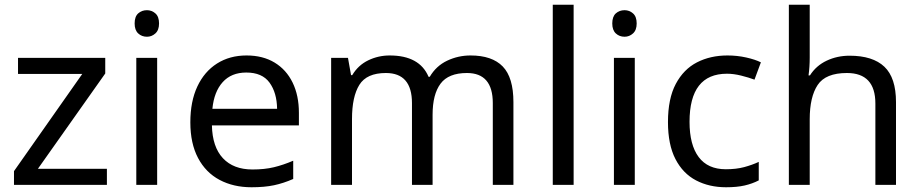

<svg xmlns="http://www.w3.org/2000/svg" viewBox="-20 -780 3881 810"><path d="M431 0H39V-58L327 -468H56V-536H424V-470L140 -68H431Z M600 -737Q620 -737 635.5 -723.5Q651 -710 651 -681Q651 -653 635.5 -639Q620 -625 600 -625Q578 -625 563 -639Q548 -653 548 -681Q548 -710 563 -723.5Q578 -737 600 -737ZM643 -536V0H555V-536Z M1020 -546Q1089 -546 1138.5 -516Q1188 -486 1214.5 -431.5Q1241 -377 1241 -304V-251H874Q876 -160 920.5 -112.5Q965 -65 1045 -65Q1096 -65 1135.5 -74.5Q1175 -84 1217 -102V-25Q1176 -7 1136 1.5Q1096 10 1041 10Q965 10 906.5 -21Q848 -52 815.5 -113.5Q783 -175 783 -264Q783 -352 812.5 -415Q842 -478 895.5 -512Q949 -546 1020 -546ZM1019 -474Q956 -474 919.5 -433.5Q883 -393 876 -321H1149Q1148 -389 1117 -431.5Q1086 -474 1019 -474Z M1965 -546Q2056 -546 2101 -499.5Q2146 -453 2146 -349V0H2059V-345Q2059 -472 1950 -472Q1872 -472 1838.5 -427Q1805 -382 1805 -296V0H1718V-345Q1718 -472 1608 -472Q1527 -472 1496 -422Q1465 -372 1465 -278V0H1377V-536H1448L1461 -463H1466Q1491 -505 1533.5 -525.5Q1576 -546 1624 -546Q1750 -546 1788 -456H1793Q1820 -502 1866.5 -524Q1913 -546 1965 -546Z M2400 0H2312V-760H2400Z M2615 -737Q2635 -737 2650.5 -723.5Q2666 -710 2666 -681Q2666 -653 2650.5 -639Q2635 -625 2615 -625Q2593 -625 2578 -639Q2563 -653 2563 -681Q2563 -710 2578 -723.5Q2593 -737 2615 -737ZM2658 -536V0H2570V-536Z M3043 10Q2972 10 2916.5 -19Q2861 -48 2829.5 -109Q2798 -170 2798 -265Q2798 -364 2831 -426Q2864 -488 2920.5 -517Q2977 -546 3049 -546Q3090 -546 3128 -537.5Q3166 -529 3190 -517L3163 -444Q3139 -453 3107 -461Q3075 -469 3047 -469Q2889 -469 2889 -266Q2889 -169 2927.5 -117.5Q2966 -66 3042 -66Q3086 -66 3119.5 -75Q3153 -84 3181 -97V-19Q3154 -5 3121.5 2.5Q3089 10 3043 10Z M3396 -537Q3396 -497 3391 -462H3397Q3423 -503 3467.5 -524Q3512 -545 3564 -545Q3662 -545 3711 -498.5Q3760 -452 3760 -349V0H3673V-343Q3673 -472 3553 -472Q3463 -472 3429.5 -421.5Q3396 -371 3396 -277V0H3308V-760H3396Z"/></svg>

Font: Noto Sans Indic Siyaq Numbers
Style: Regular
Weight: 400
Designer: Monotype Design Team
Foundry: Monotype Imaging Inc.
Version: Version 2.002; ttfautohint (v1.8.4.7-5d5b)